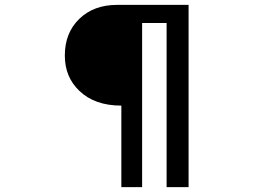

<svg xmlns="http://www.w3.org/2000/svg" viewBox="-20 -683 1039 781"><path d="M473.6 -253.4Q365.2 -253.4 302.7 -313.5Q243.7 -369.6 243.7 -457Q243.7 -549.3 302.5 -606.2Q361.3 -663.1 455.6 -663.1H747.1V78.1H657.7V-589.4H558.1V78.1H473.6Z"/></svg>

Font: Sarina
Style: Regular
Weight: 400
Designer: James Grieshaber
Foundry: James Grieshaber
Version: Version 1.001